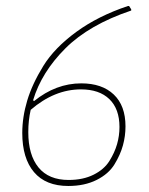

<svg xmlns="http://www.w3.org/2000/svg" viewBox="-20 -612 495 638"><path d="M409 -592 416 -581V-577Q276 -530 197 -451Q118 -372 90 -279L93 -276Q166 -335 250 -335Q319 -335 358 -298Q397 -261 397 -192Q397 -160 388.5 -129Q380 -98 360.5 -66Q341 -34 301 -14Q261 6 207 6Q132 6 93 -40Q54 -86 54 -170Q54 -223 70.5 -278Q87 -333 124 -393Q161 -453 233.5 -506Q306 -559 405 -592ZM74 -173Q74 -97 108 -55.5Q142 -14 208 -14Q256 -14 291 -31.5Q326 -49 343.5 -77Q361 -105 369 -133Q377 -161 377 -190Q377 -250 343.5 -282.5Q310 -315 249 -315Q161 -315 82 -247Q74 -212 74 -173Z"/></svg>

Font: Alegreya Sans SC Thin
Style: Italic
Weight: 100
Italic angle: -7°
Designer: Juan Pablo del Peral
Foundry: Huerta Tipografica
Version: Version 2.007